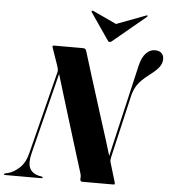

<svg xmlns="http://www.w3.org/2000/svg" viewBox="-105 -955 899 1009"><g transform="rotate(5 344.0 -450.5)"><path d="M88 -124.5 198 -562 194 -560.5Q211 -504 228.8 -446Q246.5 -388 264 -331Q281.5 -274 297.8 -221.5Q314 -169 328.2 -123.2Q342.5 -77.5 353.5 -42Q355 -36 355.8 -30.5Q356.5 -25 355.5 -15.5Q355 -7.5 357.8 -3.8Q360.5 0 367 0H531Q536.5 0 537.5 -2.8Q538.5 -5.5 537 -11L507 -111Q504 -120 504.2 -126Q504.5 -132 506.5 -142L582.5 -469.5Q588.5 -496 599.5 -516.5Q610.5 -537 627.8 -554.8Q645 -572.5 669 -590.5Q704.5 -617 719.2 -636.8Q734 -656.5 734 -679.5Q734 -698.5 722 -710.2Q710 -722 687 -722Q661 -722 640 -700Q619 -678 608.5 -633L490 -122.5L500.5 -132.5Q486 -180.5 473 -222.5Q460 -264.5 447.2 -304Q434.5 -343.5 421.8 -384.2Q409 -425 394.8 -470Q380.5 -515 364.2 -567.2Q348 -619.5 328.5 -683Q325 -694.5 320.5 -697.2Q316 -700 309.5 -700H156Q152.5 -700 150.8 -698.8Q149 -697.5 149 -695Q149 -692.5 150 -689.5L181.5 -598.5Q184 -590.5 186.5 -581.8Q189 -573 187 -564L76.5 -126.5Q63.5 -74 33.8 -46.8Q4 -19.5 -27.5 -11.5L-40 -9Q-46.5 -7 -46.5 -3.5Q-46.5 -1.5 -44.8 -0.8Q-43 0 -39.5 0H150.5Q154 0 155.5 -1Q157 -2 157 -4Q157 -6.5 155.5 -7.5Q154 -8.5 151 -9L134.5 -12Q101 -20.5 88.2 -47.2Q75.5 -74 88 -124.5ZM505.5 -825.5 347.5 -899Q342 -902 340 -900Q338 -899 337.5 -897Q337 -895 338.5 -892.5L435 -752Q438 -748 440 -746.2Q442 -744.5 446 -744.5Q450 -744.5 453 -746.2Q456 -748 460.5 -752L629.5 -892.5Q632 -895 632.8 -897Q633.5 -899 632.5 -900Q631 -901 628.8 -900.8Q626.5 -900.5 623.5 -899L428.5 -825.5Z"/></g></svg>

Font: Fraunces 120pt
Style: Bold Italic
Weight: 700
Italic angle: -16°
Version: Version 1.000;[b76b70a41]